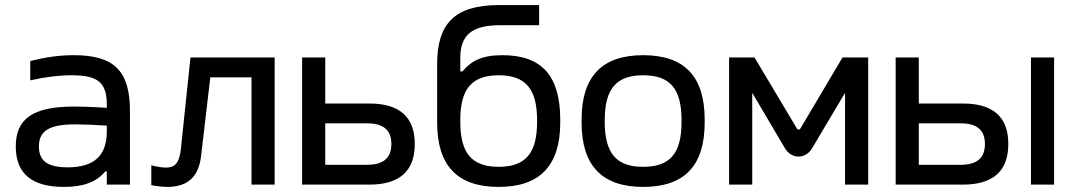

<svg xmlns="http://www.w3.org/2000/svg" viewBox="-20 -726 4218 755"><path d="M270 -509C212 -509 158 -501 99 -486V-410C155 -423 212 -430 262 -430C363 -430 400 -403 400 -315V-302C339 -306 297 -307 272 -307C109 -307 42 -259 42 -150C42 -42 107 9 231 9C310 9 360 -11 394 -52H400V0H491V-290C491 -447 429 -509 270 -509ZM133 -150C133 -212 174 -237 277 -237C306 -237 355 -235 400 -232V-209C400 -115 351 -68 247 -68C167 -68 133 -93 133 -150Z M771 -115 807 -422H969V0H1060V-500H729L691 -138C685 -84 667 -67 633 -67C619 -67 597 -70 575 -76V2C593 6 620 9 637 9C722 9 762 -34 771 -115Z M1168 0H1432C1551 0 1611 -53 1611 -160C1611 -266 1551 -319 1432 -319H1259V-500H1168ZM1259 -78V-241H1424C1488 -241 1519 -214 1519 -160C1519 -105 1488 -78 1424 -78Z M2183 -244V-256C2183 -428 2110 -509 1956 -509C1871 -509 1833 -485 1798 -445H1790V-497C1790 -587 1833 -627 1949 -627H2100V-706H1942C1767 -706 1699 -632 1699 -474V-244C1699 -75 1778 9 1941 9C2103 9 2183 -75 2183 -244ZM1790 -247V-253C1790 -376 1835 -430 1941 -430C2047 -430 2092 -376 2092 -253V-247C2092 -124 2047 -70 1941 -70C1835 -70 1790 -124 1790 -247Z M2267 -256V-244C2267 -75 2347 9 2509 9C2672 9 2751 -75 2751 -244V-256C2751 -425 2672 -509 2509 -509C2347 -509 2267 -425 2267 -256ZM2358 -247V-253C2358 -376 2403 -430 2509 -430C2616 -430 2660 -376 2660 -253V-247C2660 -124 2616 -70 2509 -70C2403 -70 2358 -124 2358 -247Z M2847 -500V0H2938V-361L3066 -144C3092 -99 3148 -99 3174 -144L3303 -361V0H3394V-500H3293L3127 -220C3124 -215 3117 -215 3114 -220L2947 -500Z M3502 0H3766C3885 0 3945 -53 3945 -160C3945 -266 3885 -319 3766 -319H3593V-500H3502ZM3593 -78V-241H3758C3822 -241 3853 -214 3853 -160C3853 -105 3822 -78 3758 -78ZM4034 0H4125V-500H4034Z"/></svg>

Font: LT Wave Alt
Style: Regular
Weight: 400
Designer: Daniel Lyons
Version: Version 2.5 (Glyphs App)